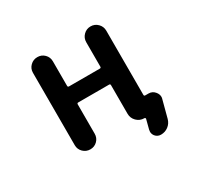

<svg xmlns="http://www.w3.org/2000/svg" viewBox="-184 -973 1367 1328"><g transform="rotate(-30 500.0 -308.5)"><path d="M739.3 137.7Q711.9 137.7 694.3 116.2Q682.6 100.6 682.6 82Q682.6 74.2 684.6 66.4L704.1 -8.8Q705.1 -12.7 702.6 -15.6Q700.2 -18.6 696.3 -18.6H695.3Q660.2 -18.6 635.3 -43.5Q610.4 -68.4 610.4 -103.5V-332Q610.4 -341.8 600.6 -341.8H354.5Q344.7 -341.8 344.7 -332V-97.7Q344.7 -64.5 321.8 -41.5Q298.8 -18.6 265.6 -18.6Q232.4 -18.6 209 -41.5Q185.5 -64.5 185.5 -97.7V-675.8Q185.5 -709 209 -731.9Q232.4 -754.9 265.6 -754.9Q298.8 -754.9 321.8 -731.9Q344.7 -709 344.7 -675.8V-479.5Q344.7 -469.7 354.5 -469.7H600.6Q610.4 -469.7 610.4 -479.5V-674.8Q610.4 -708 633.8 -731.4Q657.2 -754.9 690.4 -754.9Q723.6 -754.9 747.1 -731.4Q770.5 -708 770.5 -674.8V-162.1Q770.5 -152.3 780.3 -152.3H805.7Q837.9 -152.3 857.4 -127Q872.1 -108.4 872.1 -87.9Q872.1 -79.1 869.1 -70.3L833 66.4Q824.2 98.6 798.3 118.2Q772.5 137.7 739.3 137.7Z"/></g></svg>

Font: Rounded-X Mgen+ 1m bold
Style: Bold
Weight: 700
Designer: [Source Han Sans]
Ryoko NISHIZUKA  (kana & ideographs); Paul D. Hunt (Latin, Greek & Cyrillic); Wenlong ZHANG  (bopomofo
Version: Version 1.059.20150602